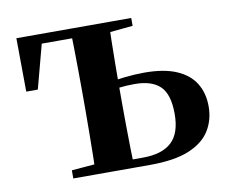

<svg xmlns="http://www.w3.org/2000/svg" viewBox="-64 -616 825 695"><g transform="rotate(-10 348.0 -268.0)"><path d="M305.6 0V-30.5H413.5Q483.3 -30.5 518.6 -62.9Q553.8 -95.4 553.8 -166.5Q553.8 -238.7 523.1 -268.4Q492.3 -298.1 429.9 -298.1Q399.5 -298.1 373.2 -294.9Q346.8 -291.8 320.8 -285.8V-316.8Q358.6 -324 396.9 -328.3Q435.3 -332.7 471.2 -332.7Q543.4 -332.7 589.3 -312.9Q635.2 -293.2 657.4 -257.1Q679.6 -221 679.6 -172.1Q679.6 -122.3 655.4 -83.4Q631.2 -44.5 577.6 -22.2Q523.9 0 433.4 0ZM234.9 0Q235.9 -25.5 236.5 -67.4Q237.1 -109.4 237.6 -154.7Q238.1 -200 238.1 -234.8V-301.2Q238.1 -335.7 237.6 -381Q237.1 -426.4 236.5 -468.7Q235.9 -511 234.9 -535.7H376.6Q375.6 -511 374.7 -468.7Q373.9 -426.4 373.4 -381Q372.9 -335.7 372.9 -301.2V-234.8Q372.9 -200 373.4 -154.7Q373.9 -109.4 374.7 -67.4Q375.6 -25.5 376.6 0ZM38.7 -339.1 37 -535.7H307.1V-500.4H68.5L133.1 -534.2L81.2 -339.1ZM151.8 0V-29.9L274.5 -40.2H305.6V0ZM307.1 -495.5V-535.7H459.2V-506.8L341.5 -495.5Z"/></g></svg>

Font: Early Summer Mincho VF
Style: Regular
Weight: 250
Designer: GuiWonder
Version: Version 1.002